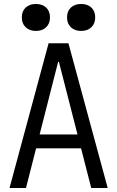

<svg xmlns="http://www.w3.org/2000/svg" viewBox="-20 -948 590 968"><path d="M28 0 225 -730H325L523 0H440L277 -636H273L111 0ZM128 -200V-270H423V-200ZM161 -792Q129 -792 109.5 -810.5Q90 -829 90 -860Q90 -892 109.5 -910Q129 -928 161 -928Q193 -928 212.5 -910Q232 -892 232 -860Q232 -829 212.5 -810.5Q193 -792 161 -792ZM389 -792Q357 -792 337.5 -810.5Q318 -829 318 -860Q318 -892 337.5 -910Q357 -928 389 -928Q421 -928 440.5 -910Q460 -892 460 -860Q460 -829 440.5 -810.5Q421 -792 389 -792Z"/></svg>

Font: M PLUS Code Latin SemiExpanded
Style: Regular
Weight: 400
Width: 6
Designer: Coji Morishita
Foundry: UNDERFOREST DESIGN
Version: Version 1.002; ttfautohint (v1.8.3)